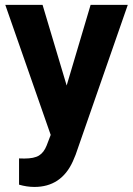

<svg xmlns="http://www.w3.org/2000/svg" viewBox="-20 -548 542 782"><path d="M251.5 -199.7 349.1 -528.3H500.5L288.1 82L276.4 109.9Q229 213.4 120.1 213.4Q89.4 213.4 57.6 204.1V97.2L79.1 97.7Q119.1 97.7 138.9 85.4Q158.7 73.2 169.9 44.9L186.5 1.5L1.5 -528.3H153.3Z"/></svg>

Font: RobotoDraft
Style: Bold
Weight: 700
Version: Version 2.001150; 2014